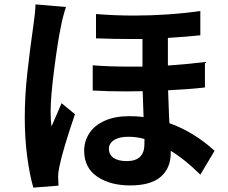

<svg xmlns="http://www.w3.org/2000/svg" viewBox="-20 -805 1040 876"><path d="M281 -773Q276 -759 268.5 -731Q261 -703 258 -684Q245 -625 228 -495Q211 -365 211 -296Q211 -255 215 -228L238 -281L261 -334L322 -284Q266 -120 251 -45Q245 -17 245 1Q246 6 246 21L247 42L132 51Q115 -8 104 -91Q93 -174 93 -269Q93 -366 104.5 -470.5Q116 -575 132 -687Q141 -746 142 -785ZM639 -171Q603 -181 566 -181Q524 -181 500.5 -166Q477 -151 477 -126Q477 -99 498.5 -84.5Q520 -70 558 -70Q639 -70 639 -148ZM418 -741Q502 -734 592 -734Q749 -734 894 -755V-644Q829 -637 746 -632V-506Q845 -513 915 -522V-406Q849 -398 747 -393L751 -281L753 -243Q865 -203 959 -117L894 -8Q825 -77 759 -117V-107Q759 -38 713.5 1.5Q668 41 574 41Q482 41 423 0.5Q364 -40 364 -117Q364 -161 387.5 -197Q411 -233 457.5 -254Q504 -275 570 -275Q607 -275 635 -271L631 -389Q606 -388 556 -388Q471 -388 403 -392V-507Q476 -501 582 -501H630V-627H579Q502 -627 418 -630Z"/></svg>

Font: Sinter Bold
Style: Regular
Weight: 700
Foundry: Adobe & rsms
Version: Version 1.000